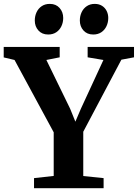

<svg xmlns="http://www.w3.org/2000/svg" viewBox="-38 -990 726 1010"><path d="M141 -53 244.5 -64.5V-294L38.5 -674.5L-18.5 -688V-743H276V-688.5L206 -674.5L331 -418L358.5 -350L387.5 -418L506 -674.5L423 -688.5V-743H667V-688.5L600.5 -676L400 -297V-64L507 -53V0H141ZM215 -808.5Q183 -808.5 164 -829.8Q145 -851 145 -882Q145 -906 154.5 -926Q164 -946 181.8 -957.8Q199.5 -969.5 223.5 -969.5H224.5Q256.5 -969.5 275.5 -948Q294.5 -926.5 294.5 -895.5Q294.5 -872 285 -852Q275.5 -832 257.8 -820.2Q240 -808.5 216 -808.5ZM452 -808.5Q420 -808.5 401 -829.8Q382 -851 382 -882Q382 -906 391.5 -926Q401 -946 418.8 -957.8Q436.5 -969.5 460 -969.5H461Q482.5 -969.5 498.5 -959.5Q514.5 -949.5 523 -932.5Q531.5 -915.5 531.5 -895.5Q531.5 -872 522 -852Q512.5 -832 494.8 -820.2Q477 -808.5 453 -808.5Z"/></svg>

Font: Merriweather Text
Style: Bold
Weight: 700
Designer: Eben Sorkin
Foundry: Eben Sorkin
Version: Version 2.100